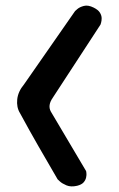

<svg xmlns="http://www.w3.org/2000/svg" viewBox="-20 -665 421 680"><path d="M253 -7Q231 -2 215.5 -8.5Q200 -15 192 -22.5Q184 -30 184 -30Q149 -90 116.5 -146.5Q84 -203 51 -264Q38 -285 41 -313Q44 -341 65 -366L246 -626Q246 -626 254 -633Q262 -640 277 -644Q292 -648 312 -638Q328 -630 334 -620Q340 -610 340 -600.5Q340 -591 338 -584.5Q336 -578 336 -578L167 -319Q148 -292 160 -270L285 -59Q285 -59 286 -52.5Q287 -46 285 -36.5Q283 -27 276 -19Q269 -11 253 -7Z"/></svg>

Font: Sour Gummy Medium
Style: Regular
Weight: 500
Designer: Stefie Justprince
Foundry: Eifetstype
Version: Version 1.000